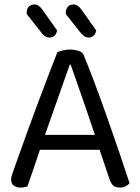

<svg xmlns="http://www.w3.org/2000/svg" viewBox="-20 -836 632 864"><path d="M298 -545H294Q279 -503 258.5 -445Q238 -387 216.5 -325.5Q195 -264 176 -211L171 -196Q165 -178 156 -151Q147 -124 137 -94.5Q127 -65 118 -39.5Q109 -14 104 2Q97 5 89.5 6.5Q82 8 71 8Q55 8 42.5 -0.5Q30 -9 30 -28Q30 -37 33 -46.5Q36 -56 40 -67Q52 -101 69.5 -150Q87 -199 108 -257Q129 -315 152 -376Q175 -437 197 -495Q219 -553 238 -601Q246 -605 262 -609Q278 -613 295 -613Q315 -613 333.5 -607Q352 -601 357 -587Q381 -529 408.5 -455.5Q436 -382 464 -302.5Q492 -223 517.5 -148Q543 -73 563 -12Q556 -3 544.5 2.5Q533 8 519 8Q500 8 490 -0.5Q480 -9 473 -29L418 -192L410 -220Q390 -281 368.5 -343Q347 -405 328.5 -458Q310 -511 298 -545ZM132 -162 158 -229H437L453 -162ZM168 -687 100 -773V-776Q100 -797 110 -806.5Q120 -816 135 -816Q146 -816 154.5 -809.5Q163 -803 169 -795L237 -699Q234 -683 225 -675Q216 -667 203 -667Q192 -667 183 -673Q174 -679 168 -687ZM344 -687 276 -773V-776Q276 -796 285.5 -806Q295 -816 311 -816Q322 -816 330.5 -809.5Q339 -803 345 -795L413 -699Q410 -683 401 -675Q392 -667 379 -667Q368 -667 359.5 -673Q351 -679 344 -687Z"/></svg>

Font: Baloo Bhaijaan 2
Style: Regular
Weight: 400
Designer: Sanskriti Dholi, Noopur Datye and Ek Type
Foundry: Ek Type
Version: Version 1.701